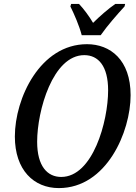

<svg xmlns="http://www.w3.org/2000/svg" viewBox="-20 -951 698 982"><path d="M398 -771H495C529 -820 582 -880 617 -918L620 -931H570C536 -908 489 -867 456 -834C437 -867 407 -907 384 -931H344L340 -918C359 -880 386 -818 398 -771ZM281 11C525 11 648 -277 648 -464C648 -645 544 -725 425 -725C185 -725 56 -448 56 -253C56 -81 153 11 281 11ZM293 -46C223 -46 170 -100 170 -226C170 -385 250 -669 411 -669C483 -669 533 -613 533 -489C533 -330 455 -46 293 -46Z"/></svg>

Font: Noto Serif Condensed Medium
Style: Italic
Weight: 500
Width: 3
Italic angle: -12°
Designer: Monotype Design Team
Foundry: Monotype Imaging Inc.
Version: Version 2.013